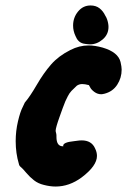

<svg xmlns="http://www.w3.org/2000/svg" viewBox="-20 -682 463 699"><path d="M375 -584Q375 -556.6 354 -538.6Q333 -520.5 307.6 -520.5Q303.7 -520.5 299.8 -521Q295.9 -521.5 291.5 -522Q287.1 -522.5 283.2 -523.4Q263.7 -528.3 254.9 -550.8Q246.1 -569.3 246.1 -588.9Q246.1 -618.2 264.2 -640.1Q282.2 -662.1 309.6 -662.1Q329.1 -662.1 342.3 -651.9Q355.5 -641.6 363.3 -625Q367.2 -619.1 369.6 -612.3Q372.1 -605.5 373.5 -598.1Q375 -590.8 375 -584ZM185.5 -188.5V-183.6Q185.5 -149.4 209 -149.4H210.9Q210.9 -150.4 210.4 -150.4Q210 -150.4 210 -151.4Q210 -164.1 249 -168Q250 -168 259.8 -169.4Q269.5 -170.9 277.3 -170.9Q313.5 -170.9 326.2 -141.6Q333 -127.9 333 -114.3Q333 -78.1 277.3 -36.1Q232.4 -2.9 182.6 -2.9Q162.1 -2.9 139.6 -8.8Q119.1 -13.7 104 -25.4Q88.9 -37.1 75.7 -52.7Q62.5 -68.4 56.6 -73.2Q49.8 -78.1 48.8 -85Q37.1 -124 37.1 -168Q37.1 -205.1 45.4 -240.2Q53.7 -275.4 62.5 -292L70.3 -308.6Q88.9 -330.1 113.8 -373Q138.7 -416 166 -447.3Q193.4 -478.5 236.3 -500Q268.6 -516.6 302.7 -516.6Q325.2 -516.6 353.5 -508.8Q410.2 -492.2 418.9 -456.1Q422.9 -438.5 422.9 -428.7Q422.9 -398.4 406.7 -373.5Q390.6 -348.6 360.4 -340.8Q352.5 -338.9 348.6 -338.9Q335 -338.9 323.7 -347.2Q312.5 -355.5 308.6 -363.3L303.7 -372.1Q289.1 -376 279.3 -376Q268.6 -376 259.8 -370.1Q248 -359.4 240.2 -351.1Q232.4 -342.8 226.6 -331.1Q220.7 -319.3 217.8 -313Q214.8 -306.6 208 -287.6Q201.2 -268.6 197.3 -257.8Q182.6 -216.8 182.6 -206.1Q182.6 -203.1 184.1 -198.2Q185.5 -193.4 185.5 -188.5Z"/></svg>

Font: Essays1743
Style: BoldItalic
Weight: 700
Italic angle: -10°
Designer: Based on the typeface in a 1743 English translation of the essays of Montaigne.  PostScript/TrueType font designed by Jo
Version: Version 002.100